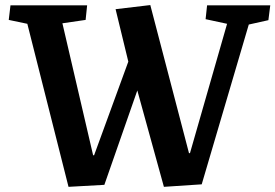

<svg xmlns="http://www.w3.org/2000/svg" viewBox="-20 -721 1077 751"><path d="M719.2 -122.1H723.1L868.2 -627.9L784.2 -646L790 -700.2H1037.1L1029.8 -642.1L953.1 -625L769 0L621.1 9.8L517.1 -367.2L388.2 2L248 9.8L86.9 -627.9L14.2 -643.1L21 -700.2H320.8L314.9 -643.1L224.1 -629.9L344.2 -113.8H348.1L481.9 -480L432.1 -685.1L567.9 -701.2Z"/></svg>

Font: Literata Book
Style: Bold Italic
Weight: 700
Italic angle: -3°
Designer: Latin by Veronika Burian and Jose Scaglione. Greek by Irene Vlachou. Cyrillic by Vera Evstafieva
Foundry: TypeTogether
Version: Version 1.003;PS 001.003;hotconv 1.0.88;makeotf.lib2.5.64775